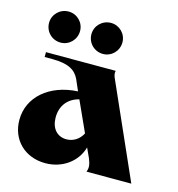

<svg xmlns="http://www.w3.org/2000/svg" viewBox="-108 -809 850 915"><g transform="rotate(15 317.0 -351.5)"><path d="M398 0H619L415 -460C407 -477 405 -488 408 -500H64V-476H103C184 -476 218 -452 236 -414L260 -359C121 -352 25 -269 25 -156C25 -58 96 12 197 12C281 12 350 -38 371 -112L393 -64C404 -37 406 -19 398 0ZM119 -562C161 -562 195 -596 195 -639C195 -681 161 -715 119 -715C76 -715 42 -681 42 -639C42 -596 76 -562 119 -562ZM328 -562C370 -562 404 -596 404 -639C404 -681 370 -715 328 -715C285 -715 251 -681 251 -639C251 -596 285 -562 328 -562ZM189 -212C189 -270 222 -311 276 -324L344 -174C328 -143 299 -124 265 -124C219 -124 189 -158 189 -212Z"/></g></svg>

Font: Sinistre Bold
Style: Regular
Weight: 900
Designer: Jules Durand
Foundry: Collletttivo
Version: Version 69.420;Glyphs 3.2 (3217)